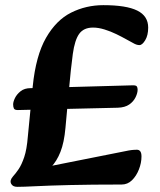

<svg xmlns="http://www.w3.org/2000/svg" viewBox="-20 -716 620 745"><path d="M30 -31Q41 -43 52.5 -60Q64 -77 74 -106.5Q84 -136 88 -186L107 -381Q119 -500 158.5 -569Q198 -638 256 -667Q314 -696 381 -696Q470 -696 512.5 -675Q555 -654 555 -609Q555 -579 543.5 -560Q532 -541 521 -541Q510 -541 496.5 -549Q483 -557 469 -564Q453 -573 431.5 -583.5Q410 -594 386 -601.5Q362 -609 341 -609Q305 -609 287.5 -585Q270 -561 262.5 -506.5Q255 -452 247 -362L234 -220Q229 -163 214.5 -126.5Q200 -90 178 -67.5Q156 -45 127 -30L132 -63L479 -132Q490 -134 498.5 -134.5Q507 -135 511 -135Q520 -135 524.5 -128.5Q529 -122 529 -109Q529 -84 519 -58.5Q509 -33 492 -16.5Q475 0 452 0Q333 0 251 2Q169 4 119.5 6.5Q70 9 47 9Q29 9 23 -3.5Q17 -16 30 -31ZM496 -385Q508 -385 511 -380.5Q514 -376 514 -368Q514 -355 506 -338.5Q498 -322 481.5 -310.5Q465 -299 437 -298L49 -289Q37 -289 34 -295Q31 -301 31 -311Q31 -321 38 -335.5Q45 -350 60 -362Q75 -374 99 -374Z"/></svg>

Font: Alkatra SemiBold
Style: Regular
Weight: 600
Designer: Suman Bhandary
Version: Version 1.100;gftools[0.9.22]